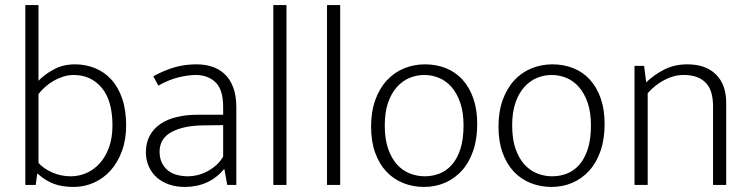

<svg xmlns="http://www.w3.org/2000/svg" viewBox="-20 -730 2963 758"><path d="M478 -235Q478 -179 461.5 -134Q445 -89 417 -57.5Q389 -26 351 -9Q313 8 271 8Q225 8 192 -4.5Q159 -17 129 -44H127L121 0H80V-710H132V-411Q153 -434 190.5 -455Q228 -476 276 -476Q318 -476 355 -461Q392 -446 419.5 -416Q447 -386 462.5 -340.5Q478 -295 478 -235ZM424 -234Q424 -333 381.5 -383.5Q339 -434 271 -434Q250 -434 229.5 -427.5Q209 -421 191 -410.5Q173 -400 158 -386.5Q143 -373 132 -359V-87Q152 -64 186.5 -49Q221 -34 259 -34Q292 -34 321.5 -47Q351 -60 374 -85.5Q397 -111 410.5 -148.5Q424 -186 424 -234Z M585 -429Q632 -454 671.5 -465Q711 -476 756 -476Q788 -476 816.5 -467Q845 -458 866.5 -438Q888 -418 900.5 -385.5Q913 -353 913 -306V0H877L866 -62H864Q835 -27 796 -9.5Q757 8 709 8Q676 8 648 -1.5Q620 -11 599.5 -29Q579 -47 567.5 -72.5Q556 -98 556 -129Q556 -166 571 -194Q586 -222 613 -240.5Q640 -259 677.5 -268Q715 -277 761 -277H861V-308Q861 -376 831 -405Q801 -434 753 -434Q724 -434 686 -425Q648 -416 605 -392ZM861 -236 778 -235Q733 -234 701 -225.5Q669 -217 648.5 -203.5Q628 -190 619 -171.5Q610 -153 610 -132Q610 -106 619 -87.5Q628 -69 643 -57Q658 -45 678.5 -39.5Q699 -34 722 -34Q740 -34 759 -38.5Q778 -43 796.5 -52.5Q815 -62 832 -76.5Q849 -91 861 -112Z M1059 0V-710H1111V0Z M1271 0V-710H1323V0Z M1864 -240Q1864 -181 1848 -134.5Q1832 -88 1803.5 -56.5Q1775 -25 1737 -8.5Q1699 8 1654 8Q1610 8 1571.5 -7.5Q1533 -23 1505 -53Q1477 -83 1461 -127.5Q1445 -172 1445 -230Q1445 -289 1461.5 -335Q1478 -381 1507 -412.5Q1536 -444 1575 -460Q1614 -476 1658 -476Q1702 -476 1740 -461Q1778 -446 1805.5 -416Q1833 -386 1848.5 -342Q1864 -298 1864 -240ZM1810 -235Q1810 -287 1797 -324.5Q1784 -362 1762.5 -386.5Q1741 -411 1713 -422.5Q1685 -434 1655 -434Q1625 -434 1597 -422.5Q1569 -411 1547 -386.5Q1525 -362 1512 -324.5Q1499 -287 1499 -235Q1499 -180 1512.5 -142Q1526 -104 1548 -80Q1570 -56 1598.5 -45Q1627 -34 1657 -34Q1687 -34 1714.5 -44.5Q1742 -55 1763.5 -79Q1785 -103 1797.5 -141.5Q1810 -180 1810 -235Z M2367 -240Q2367 -181 2351 -134.5Q2335 -88 2306.5 -56.5Q2278 -25 2240 -8.5Q2202 8 2157 8Q2113 8 2074.5 -7.5Q2036 -23 2008 -53Q1980 -83 1964 -127.5Q1948 -172 1948 -230Q1948 -289 1964.5 -335Q1981 -381 2010 -412.5Q2039 -444 2078 -460Q2117 -476 2161 -476Q2205 -476 2243 -461Q2281 -446 2308.5 -416Q2336 -386 2351.5 -342Q2367 -298 2367 -240ZM2313 -235Q2313 -287 2300 -324.5Q2287 -362 2265.5 -386.5Q2244 -411 2216 -422.5Q2188 -434 2158 -434Q2128 -434 2100 -422.5Q2072 -411 2050 -386.5Q2028 -362 2015 -324.5Q2002 -287 2002 -235Q2002 -180 2015.5 -142Q2029 -104 2051 -80Q2073 -56 2101.5 -45Q2130 -34 2160 -34Q2190 -34 2217.5 -44.5Q2245 -55 2266.5 -79Q2288 -103 2300.5 -141.5Q2313 -180 2313 -235Z M2537 0H2485V-470H2523L2531 -405Q2565 -437 2604.5 -456.5Q2644 -476 2694 -476Q2766 -476 2806.5 -436Q2847 -396 2847 -324V0H2795V-311Q2795 -337 2789.5 -359.5Q2784 -382 2770.5 -398.5Q2757 -415 2734.5 -424.5Q2712 -434 2679 -434Q2641 -434 2603.5 -414.5Q2566 -395 2537 -362Z"/></svg>

Font: Mukta Malar ExtraLight
Style: Regular
Weight: 275
Designer: Aadarsh Rajan, Girish Dalvi, Yashodeep Gholap
Foundry: Ek Type
Version: Version 2.538;PS 1.000;hotconv 16.6.51;makeotf.lib2.5.65220;